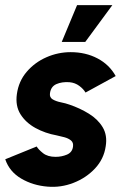

<svg xmlns="http://www.w3.org/2000/svg" viewBox="-52 -721 508 751"><path d="M134 9Q77 4.5 31 -22.5Q-15 -49.5 -31.5 -98L91.5 -148Q98 -136.5 116.2 -122Q134.5 -107.5 165.5 -107.5Q189 -107.5 209.8 -116.2Q230.5 -125 233.5 -147Q236 -163 225.8 -171.5Q215.5 -180 199.8 -184.2Q184 -188.5 169.5 -191.5Q125 -199.5 87 -220.2Q49 -241 28.2 -274Q7.5 -307 14 -353Q21 -403.5 52.5 -440.2Q84 -477 129.5 -497Q175 -517 224.5 -517Q283 -517 329.5 -492.5Q376 -468 400.5 -423.5L282.5 -359Q274.5 -373 258 -385.2Q241.5 -397.5 219.5 -399.5Q190 -401.5 168.5 -392Q147 -382.5 143.5 -356.5Q141 -340 154.2 -332.2Q167.5 -324.5 186.2 -320.8Q205 -317 219 -312Q260.5 -298 295.8 -276.2Q331 -254.5 349.8 -223Q368.5 -191.5 361.5 -149Q354.5 -99.5 319.8 -62.2Q285 -25 235.5 -5.8Q186 13.5 134 9ZM189.5 -557 249.5 -701H387.5L281.5 -557Z"/></svg>

Font: Urbanist ExtraBold
Style: Italic
Weight: 800
Italic angle: -8°
Designer: Corey Hu
Foundry: Corey Hu
Version: Version 1.321; ttfautohint (v1.8.4.7-5d5b)